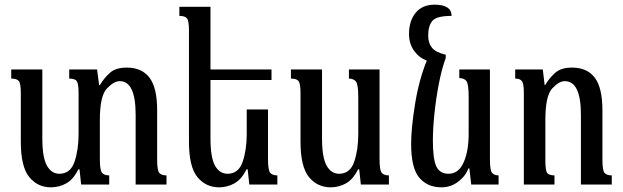

<svg xmlns="http://www.w3.org/2000/svg" viewBox="-20 -789 2662 821"><path d="M652 -318V-104Q652 -61 661 -50Q670 -39 692 -39V0H560V-299Q560 -442 492 -442Q467 -442 437 -410.5Q407 -379 407 -276V-108Q407 -61 416.5 -50Q426 -39 447 -39V0H327L320 -65H315Q294 -22 263.5 -5Q233 12 198 12Q141 12 105 -32Q69 -76 69 -183V-391Q69 -432 60.5 -442.5Q52 -453 28 -453V-492H161V-198Q161 -116 180.5 -81Q200 -46 234 -46Q281 -46 298.5 -97Q316 -148 316 -216V-391Q316 -432 308 -442.5Q300 -453 276 -453V-492H395L404 -425H407Q426 -457 451 -478.5Q476 -500 522 -500Q587 -500 619.5 -456.5Q652 -413 652 -318Z M1034 -65Q1013 -22 982.5 -5Q952 12 917 12Q860 12 824 -32Q788 -76 788 -183V-659Q788 -700 779.5 -710.5Q771 -721 747 -721V-760H880V-492H1141V-447H880V-198Q880 -115 899.5 -80.5Q919 -46 953 -46Q1000 -46 1017.5 -97Q1035 -148 1035 -216V-321H1126V-108Q1126 -61 1135.5 -50Q1145 -39 1166 -39V0H1046L1039 -65Z M1511 -65Q1490 -22 1459.5 -5Q1429 12 1394 12Q1337 12 1301 -32Q1265 -76 1265 -183V-391Q1265 -432 1256.5 -442.5Q1248 -453 1224 -453V-492H1357V-198Q1357 -116 1376.5 -81Q1396 -46 1430 -46Q1477 -46 1494.5 -97Q1512 -148 1512 -216V-374Q1512 -429 1501.5 -441Q1491 -453 1472 -453V-492H1603V-108Q1603 -61 1612.5 -50Q1622 -39 1643 -39V0H1523L1516 -65Z M1983 -69Q1970 -35 1938.5 -11.5Q1907 12 1868 12Q1808 12 1773 -29Q1738 -70 1738 -174Q1738 -239 1754.5 -342.5Q1771 -446 1805 -530Q1772 -542 1750.5 -572Q1729 -602 1729 -644Q1729 -700 1757.5 -734.5Q1786 -769 1838 -769Q1911 -769 1911 -721Q1847 -721 1829 -700Q1811 -679 1811 -636Q1811 -605 1827 -585Q1843 -565 1886 -555V-541Q1869 -495 1856.5 -430.5Q1844 -366 1837.5 -301.5Q1831 -237 1831 -189Q1831 -108 1846 -77Q1861 -46 1898 -46Q1941 -46 1962.5 -94.5Q1984 -143 1984 -216V-375Q1984 -431 1974 -443Q1964 -455 1944 -455V-492H2075V-108Q2075 -61 2084 -50Q2093 -39 2112 -39V0H1995L1987 -69Z M2556 -104Q2556 -61 2565 -50Q2574 -39 2596 -39V0H2464V-299Q2464 -442 2395 -442Q2370 -442 2341 -410.5Q2312 -379 2312 -276V-102Q2312 -58 2320.5 -48.5Q2329 -39 2351 -39V0H2220V-391Q2220 -432 2211.5 -442.5Q2203 -453 2183 -453V-492H2301L2309 -425H2311Q2330 -457 2355 -478.5Q2380 -500 2426 -500Q2491 -500 2523.5 -456.5Q2556 -413 2556 -318Z"/></svg>

Font: Noto Serif Armenian Condensed Regular
Style: Regular
Weight: 400
Width: 3
Designer: Monotype Design Team
Foundry: Monotype Imaging Inc.
Version: Version 1.900